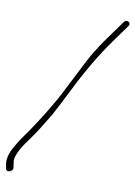

<svg xmlns="http://www.w3.org/2000/svg" viewBox="-94 -809 690 984"><g transform="rotate(10 250.5 -317.0)"><path d="M3 85 7 105C10 125 47 114 43 91L40 71C38 60 37 49 41 37C52 1 74 -32 96 -61C131 -107 158 -155 192 -210C226 -272 258 -340 291 -403C323 -462 355 -520 391 -574C420 -618 451 -660 479 -699L497 -724C512 -744 482 -760 469 -739C416 -664 358 -592 314 -505C283 -444 251 -382 219 -319C188 -260 146 -193 112 -141C84 -97 55 -63 31 -20C10 15 -4 51 3 85Z"/></g></svg>

Font: Stray Cat
Style: UltCnObl
Weight: 400
Version: Version 1.0